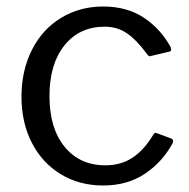

<svg xmlns="http://www.w3.org/2000/svg" viewBox="-20 -560 582 590"><path d="M504 -416 506 -408Q506 -402 499 -401L444 -388L441 -387Q436 -387 431 -395Q399 -438 369.5 -458Q340 -478 302 -478Q224 -478 178 -420.5Q132 -363 132 -265Q132 -166 178.5 -109Q225 -52 304 -52Q351 -52 386.5 -75Q422 -98 451 -146Q454 -151 457 -151.5Q460 -152 464 -150L507 -134Q514 -131 511 -121Q480 -63 426 -26.5Q372 10 297 10Q224 10 167 -24.5Q110 -59 78 -121Q46 -183 46 -263Q46 -343 78 -406.5Q110 -470 167.5 -505Q225 -540 297 -540Q370 -540 421.5 -506Q473 -472 504 -416Z"/></svg>

Font: Libre Franklin
Style: Regular
Weight: 400
Designer: Pablo Impallari, Rodrigo Fuenzalida
Foundry: Impallari Type
Version: Version 1.002; ttfautohint (v1.5)